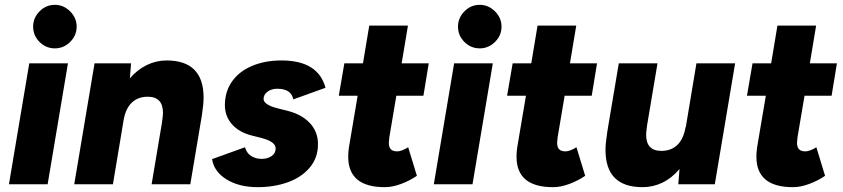

<svg xmlns="http://www.w3.org/2000/svg" viewBox="-20 -762 3485 794"><path d="M101 -500H261L177 0H17ZM117 -652Q117 -688 143.5 -715Q170 -742 207 -742Q243 -742 270 -715Q297 -688 297 -652Q297 -615 270 -588.5Q243 -562 207 -562Q170 -562 143.5 -588.5Q117 -615 117 -652Z M371 -500H522L517 -438Q548 -474 587 -493Q626 -512 669 -512Q822 -512 822 -358Q822 -332 815 -286L810 -256L767 0H607L650 -256Q654 -286 654 -295Q654 -362 591 -362Q550 -362 524.5 -337Q499 -312 491 -264L447 0H287Z M857 -104 993 -153Q1001 -127 1020 -116Q1039 -105 1062 -105Q1086 -105 1103 -116.5Q1120 -128 1120 -148Q1120 -162 1106 -172.5Q1092 -183 1063 -191L1023 -201Q968 -215 939 -248.5Q910 -282 910 -327Q910 -383 939.5 -425Q969 -467 1022.5 -489.5Q1076 -512 1144 -512Q1296 -512 1326 -399L1193 -351Q1188 -374 1171.5 -384.5Q1155 -395 1126 -395Q1103 -395 1086.5 -383Q1070 -371 1070 -353Q1070 -329 1128 -314L1168 -304Q1228 -289 1261.5 -253Q1295 -217 1295 -166Q1295 -109 1260.5 -68.5Q1226 -28 1169.5 -8Q1113 12 1046 12Q969 12 917 -20Q865 -52 857 -104Z M1420 -114Q1420 -132 1423 -153L1459 -366H1381L1404 -500H1481L1507 -656H1667L1641 -500H1753L1731 -366H1619L1590 -194Q1588 -178 1588 -172Q1588 -153 1596.5 -144.5Q1605 -136 1623 -136Q1632 -136 1644.5 -141Q1657 -146 1668 -153L1704 -35Q1675 -15 1639 -1.5Q1603 12 1571 12Q1420 12 1420 -114Z M1858 -500H2018L1934 0H1774ZM1874 -652Q1874 -688 1900.5 -715Q1927 -742 1964 -742Q2000 -742 2027 -715Q2054 -688 2054 -652Q2054 -615 2027 -588.5Q2000 -562 1964 -562Q1927 -562 1900.5 -588.5Q1874 -615 1874 -652Z M2116 -114Q2116 -132 2119 -153L2155 -366H2077L2100 -500H2177L2203 -656H2363L2337 -500H2449L2427 -366H2315L2286 -194Q2284 -178 2284 -172Q2284 -153 2292.5 -144.5Q2301 -136 2319 -136Q2328 -136 2340.5 -141Q2353 -146 2364 -153L2400 -35Q2371 -15 2335 -1.5Q2299 12 2267 12Q2116 12 2116 -114Z M2790 -63Q2759 -26 2720 -7Q2681 12 2637 12Q2484 12 2484 -142Q2484 -169 2491 -214L2495 -239L2539 -500H2699L2656 -244Q2652 -214 2652 -205Q2652 -138 2715 -138Q2756 -138 2781.5 -163Q2807 -188 2815 -236H2816L2860 -500H3020L2936 0H2785Z M3108 -114Q3108 -132 3111 -153L3147 -366H3069L3092 -500H3169L3195 -656H3355L3329 -500H3441L3419 -366H3307L3278 -194Q3276 -178 3276 -172Q3276 -153 3284.5 -144.5Q3293 -136 3311 -136Q3320 -136 3332.5 -141Q3345 -146 3356 -153L3392 -35Q3363 -15 3327 -1.5Q3291 12 3259 12Q3108 12 3108 -114Z"/></svg>

Font: Oak Sans ExtraBold
Style: Italic
Weight: 800
Italic angle: -9.49998°
Foundry: Erik Kennedy, Walven
Version: Version 1.000